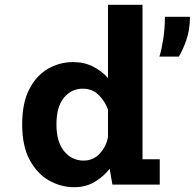

<svg xmlns="http://www.w3.org/2000/svg" viewBox="-20 -770 812 801"><path d="M289.5 11Q234 11 184.2 -17.2Q134.5 -45.5 103.5 -103.5Q72.5 -161.5 72.5 -251Q72.5 -340.5 102.2 -398Q132 -455.5 180.5 -483.2Q229 -511 284.5 -511Q332 -511 368.8 -492Q405.5 -473 430.5 -444.5V-750H574.5V-105.5H646.5V0H449L437.5 -66Q412.5 -33.5 375.2 -11.2Q338 11 289.5 11ZM215.5 -251Q215.5 -177.5 247.8 -138.8Q280 -100 329 -100Q368.5 -100 395.8 -129Q423 -158 430.5 -198V-312.5Q418.5 -347 392 -373.5Q365.5 -400 325.5 -400Q277.5 -400 246.5 -362.2Q215.5 -324.5 215.5 -251ZM645 -534Q653.5 -560 660.8 -605.5Q668 -651 668 -700H772.5Q772.5 -645.5 756.8 -601.2Q741 -557 726 -534Z"/></svg>

Font: Trispace SemiBold
Style: Regular
Weight: 600
Designer: Tyler Finck
Foundry: Etcetera Type Company
Version: Version 1.210; ttfautohint (v1.8.3)